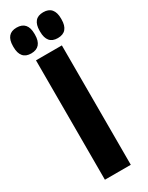

<svg xmlns="http://www.w3.org/2000/svg" viewBox="-232 -853 685 890"><g transform="rotate(-30 110.5 -408.0)"><path d="M179.5 0H41V-639H179.5ZM38.5 -677.5Q10 -677.5 -4.2 -694.5Q-18.5 -711.5 -18.5 -744V-749.5Q-18.5 -782 -4.2 -798.8Q10 -815.5 38.5 -815.5Q67.5 -815.5 82 -798.8Q96.5 -782 96.5 -749.5V-744Q96.5 -711.5 82 -694.5Q67.5 -677.5 38.5 -677.5ZM181 -677.5Q152 -677.5 138 -694.5Q124 -711.5 124 -744V-749.5Q124 -781.5 138 -798.5Q152 -815.5 181 -815.5Q210 -815.5 224.2 -798.5Q238.5 -781.5 238.5 -749.5V-744Q238.5 -711.5 224.2 -694.5Q210 -677.5 181 -677.5Z"/></g></svg>

Font: Anek Latin Condensed
Style: Bold
Weight: 700
Width: 3
Designer: Yesha Goshar
Foundry: Ek Type
Version: Version 1.003